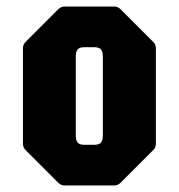

<svg xmlns="http://www.w3.org/2000/svg" viewBox="-20 -570 549 590"><path d="M179 0Q167.5 0 159 -8.5L59 -108.5Q50.5 -116.5 50.5 -128.5V-421.5Q50.5 -433.5 59 -441.5L159 -541.5Q167.5 -550 179 -550H330.5Q342.5 -550 350.5 -541.5L450.5 -441.5Q459 -433.5 459 -421.5V-128.5Q459 -116.5 450.5 -108.5L350.5 -8.5Q342.5 0 330.5 0ZM240 -125H269.5Q284 -125 290 -131.5Q296 -138 296 -153V-397Q296 -412 290 -418.5Q284 -425 269.5 -425H240Q224.5 -425 218.8 -418.5Q213 -412 213 -397V-153Q213 -138 219 -131.5Q225 -125 240 -125Z"/></svg>

Font: Jaro 24pt
Style: Regular
Weight: 400
Designer: Agyei Archer, Celine Hurka, Mirko Velimirović
Version: Version 1.000